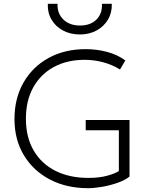

<svg xmlns="http://www.w3.org/2000/svg" viewBox="-20 -973 790 1008"><path d="M443 15Q329.5 15 242.2 -30.5Q155 -76 105.5 -157.8Q56 -239.5 56 -348Q56 -457 103.5 -539.8Q151 -622.5 235.2 -668.8Q319.5 -715 430 -715Q488 -715 542.5 -700.5Q597 -686 638 -655.5L610 -608Q569.5 -633.5 521.2 -646.2Q473 -659 425 -659Q332 -659 262.5 -621.2Q193 -583.5 154.5 -514Q116 -444.5 116 -350Q116 -252.5 156.8 -182.8Q197.5 -113 271.2 -76Q345 -39 444 -39Q499.5 -39 541 -50Q582.5 -61 604 -75V-289H430V-343H660V-46Q636.5 -27 597.2 -13.2Q558 0.5 516 7.8Q474 15 443 15ZM400 -792Q349.5 -792 310.8 -812.8Q272 -833.5 250.5 -870Q229 -906.5 231 -953H282Q280 -902 312.8 -870.5Q345.5 -839 400 -839Q455 -839 486.5 -870.5Q518 -902 515 -953H567Q568.5 -906.5 546.8 -870Q525 -833.5 486.8 -812.8Q448.5 -792 400 -792Z"/></svg>

Font: Geologica Thin
Style: Regular
Weight: 100
Designer: Sindre Bremnes, Frode Helland
Foundry: Monokrom Skriftforlag AS
Version: Version 1.010; ttfautohint (v1.8.4.7-5d5b);gftools[0.9.28]